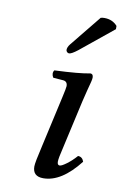

<svg xmlns="http://www.w3.org/2000/svg" viewBox="-79 -711 493 768"><g transform="rotate(10 167.5 -327.0)"><path d="M252.9 -319.8 209 -124Q198.2 -80.1 198.2 -65.9Q198.2 -51.8 208 -51.8Q215.8 -51.8 235.6 -66.4Q255.4 -81.1 273.9 -102.1Q291.5 -102.1 297.9 -83Q225.6 9.8 151.9 9.8Q108.9 9.8 108.9 -30.8Q108.9 -46.9 125 -115.2L170.9 -320.8Q180.2 -361.8 180.2 -369.1Q180.2 -388.7 162.1 -390.1L122.1 -393.1Q117.2 -399.9 116.7 -408.2Q116.2 -416.5 121.1 -422.9Q223.1 -427.2 265.1 -436Q276.9 -436 276.9 -420.9Q276.9 -414.6 273.9 -402.8Q271 -391.1 264.6 -367.4Q258.3 -343.8 252.9 -319.8ZM165 -536.1 267.1 -662.1Q272.9 -664.1 282.2 -664.1Q314.9 -664.1 335 -641.1V-627.9L201.2 -519Q176.8 -500 167 -500Q162.1 -500 158.4 -503.9Q154.8 -507.8 154.8 -512.2Q154.8 -523.4 165 -536.1Z"/></g></svg>

Font: Common Serif News
Style: Italic
Weight: 450
Italic angle: -12°
Designer: Philipp H. Poll, Khaled Hosny
Foundry: Stefan Peev, Context Ltd.
Version: Version 1.026